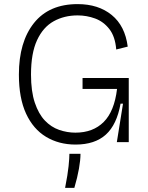

<svg xmlns="http://www.w3.org/2000/svg" viewBox="-20 -692 723 935"><path d="M348 12Q267 12 204.5 -25.5Q142 -63 107 -138.5Q72 -214 72 -329Q72 -488 145.5 -580Q219 -672 358 -672Q459 -672 524 -619Q589 -566 602 -465L546 -451Q541 -514 512.5 -550.5Q484 -587 443 -602Q402 -617 358 -617Q293 -617 241.5 -588.5Q190 -560 160.5 -496.5Q131 -433 131 -329Q131 -247 149.5 -192Q168 -137 198.5 -105Q229 -73 268 -59.5Q307 -46 347 -46Q433 -46 485 -98Q537 -150 550 -259H382V-312H607V0H549L579 -187H567Q549 -85 495.5 -36.5Q442 12 348 12ZM297 223Q310 157 314 117Q318 77 318 57H372Q372 87 364.5 129.5Q357 172 342 223Z"/></svg>

Font: Bricolage Grotesque 12pt ExtraLight
Style: Regular
Weight: 200
Designer: Mathieu Triay
Foundry: Atelier Triay
Version: Version 1.001; ttfautohint (v1.8.4.7-5d5b);gftools[0.9.33.de